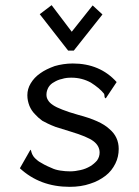

<svg xmlns="http://www.w3.org/2000/svg" viewBox="-20 -714 540 744"><path d="M432 -396C389 -444 332 -468 262 -468C237 -468 213 -464 192 -458C170 -450 151 -441 136 -430C120 -419 108 -406 99 -391C90 -376 86 -361 86 -345C86 -330 89 -317 94 -304C99 -292 106 -281 115 -272C124 -262 133 -254 144 -246C155 -240 172 -231 196 -222C205 -219 225 -213 254 -204C297 -191 326 -179 342 -167C358 -155 366 -140 366 -123C366 -112 363 -102 356 -92C349 -84 340 -76 330 -70C318 -63 306 -58 292 -55C279 -52 265 -50 252 -50C239 -50 227 -51 214 -53C201 -55 190 -58 180 -63C158 -72 142 -81 131 -88C120 -96 113 -103 109 -109C105 -115 103 -120 102 -124C101 -129 100 -132 98 -134L57 -62C109 -14 173 10 250 10C279 10 306 6 329 -2C352 -9 372 -20 389 -33C406 -46 418 -62 427 -80C436 -98 440 -117 440 -137C440 -168 428 -194 404 -214C381 -236 340 -254 283 -269C258 -276 237 -283 222 -289C206 -295 194 -301 185 -307C176 -313 170 -319 166 -326C162 -332 160 -339 160 -347C160 -358 163 -367 168 -376C173 -384 180 -391 190 -396C198 -401 209 -406 220 -408C232 -412 244 -413 257 -413C285 -413 310 -406 332 -394C354 -380 371 -366 383 -351C384 -349 385 -346 385 -341C385 -336 387 -334 390 -333ZM377 -658 339 -693 258 -591 180 -694 134 -659 244 -518H266Z"/></svg>

Font: Inconsolatazi4
Style: Regular
Weight: 400
Designer: Raph Levien, Kirill Tkachev
Foundry: Cyreal
Version: Version 1.013